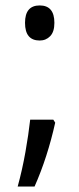

<svg xmlns="http://www.w3.org/2000/svg" viewBox="-20 -554 292 706"><path d="M126 -405Q72 -405 72 -470Q72 -534 126 -534Q180 -534 180 -470Q180 -437 164.5 -421Q149 -405 126 -405ZM176 -114 183 -103Q169 -40 150 19Q131 78 107 132H45Q62 70 73.5 5Q85 -60 91 -114Z"/></svg>

Font: Noto Sans Tamil ExtraCondensed
Style: Regular
Weight: 400
Width: 2
Designer: Jelle Bosma - Monotype Design Team
Foundry: Monotype Imaging Inc.
Version: Version 2.004